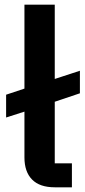

<svg xmlns="http://www.w3.org/2000/svg" viewBox="-20 -797 360 817"><path d="M213 0Q149 0 116.5 -33Q84 -66 84 -127V-322L6 -297V-394L84 -420V-777H213V-461L320 -496V-400L213 -364V-102H286V0Z"/></svg>

Font: IBM Plex Sans JP SemiBold
Style: Regular
Weight: 600
Designer: Mike Abbink; Paul van der Laan; Pieter van Rosmalen; Wujin Sim; Yejin Wi; Jinhee Kim; Boomi Park; Yona Kim; Kichan Ma
Foundry: Sandoll Inc.
Version: Version 1.001